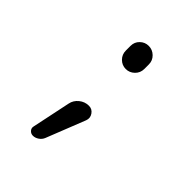

<svg xmlns="http://www.w3.org/2000/svg" viewBox="-192 -647 884 884"><g transform="rotate(45 250.0 -205.0)"><path d="M173.8 129.9Q160.2 129.9 151.4 119.6Q142.6 109.4 146.5 95.7L185.5 -90.8Q190.4 -116.2 211.4 -133.3Q232.4 -150.4 258.8 -150.4Q280.3 -150.4 292.5 -132.3Q304.7 -114.3 296.9 -93.8L221.7 96.7Q215.8 111.3 202.1 120.6Q188.5 129.9 173.8 129.9ZM199.2 -480.5Q199.2 -505.9 216.8 -522.9Q234.4 -540 258.8 -540Q283.2 -540 301.3 -522.5Q319.3 -504.9 319.3 -480.5V-450.2Q319.3 -424.8 301.3 -407.2Q283.2 -389.6 258.8 -389.6Q234.4 -389.6 216.8 -407.2Q199.2 -424.8 199.2 -450.2Z"/></g></svg>

Font: Rounded-X Mgen+ 2m regular
Style: Regular
Weight: 400
Designer: [Source Han Sans]
Ryoko NISHIZUKA  (kana & ideographs); Paul D. Hunt (Latin, Greek & Cyrillic); Wenlong ZHANG  (bopomofo
Version: Version 1.059.20150602